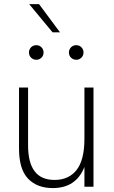

<svg xmlns="http://www.w3.org/2000/svg" viewBox="-20 -928 566 954"><path d="M242.5 6.5Q164 6.5 119.2 -40.5Q74.5 -87.5 74.5 -190V-493H119.5V-205.5Q119.5 -33.5 251 -34Q322 -34 360.8 -83.8Q399.5 -133.5 399.5 -238.5V-493H444.5V0H399.5V-98.5Q358 6.5 242.5 6.5ZM160.5 -631Q146 -631 135 -641Q124 -651 124 -667.5Q124 -682 134.2 -692.8Q144.5 -703.5 160.5 -703.5Q176 -703.5 186.2 -692.8Q196.5 -682 196.5 -667.5Q196.5 -651.5 185.8 -641.2Q175 -631 160.5 -631ZM359 -631Q344.5 -631 333.5 -641Q322.5 -651 322.5 -667.5Q322.5 -682 332.8 -692.8Q343 -703.5 359 -703.5Q374.5 -703.5 384.8 -692.8Q395 -682 395 -667.5Q395 -651.5 384.2 -641.2Q373.5 -631 359 -631ZM278 -767.5H241L125 -907.5H174Z"/></svg>

Font: Acari Sans Neue Light
Style: Regular
Weight: 300
Designer: Alfredo Marco Pradil (font), Cristiano Sobral (main changes)
Foundry: Hanken Design Co. (font), Cristiano Sobral (main changes)
Version: Version 2.459;March 19, 2022;FontCreator 14.0.0.2808 64-bit;